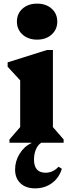

<svg xmlns="http://www.w3.org/2000/svg" viewBox="-20 -785 380 1056"><path d="M184 -567Q135 -567 104 -595Q73 -623 73 -666Q73 -710 104 -737.5Q135 -765 184 -765Q233 -765 264 -737.5Q295 -710 295 -666Q295 -623 264 -595Q233 -567 184 -567ZM32 0V-18L91 -86V-343L22 -418V-442L238 -510H271V-86L330 -18V0H207Q188 12 177.5 37Q167 62 167 93Q167 165 231 165Q271 165 302 132L320 143Q306 192 266.5 221.5Q227 251 173 251Q122 251 92.5 223Q63 195 63 148Q63 101 88 60.5Q113 20 153 2V0Z"/></svg>

Font: Platypi ExtraBold
Style: Regular
Weight: 800
Designer: David Sargent
Foundry: Bolt Cutter Type
Version: Version 1.200; ttfautohint (v1.8.4.7-5d5b)